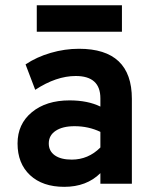

<svg xmlns="http://www.w3.org/2000/svg" viewBox="-20 -712 597 744"><path d="M229 12Q145 12 96.5 -33.2Q48 -78.5 48 -156Q48 -231.5 103.5 -277.2Q159 -323 249.5 -323Q320 -323 369 -299V-331Q369 -417.5 273.5 -417.5Q198 -417.5 116.5 -364L79 -462.5Q122.5 -491.5 176.8 -507.2Q231 -523 286 -523Q491 -523 491 -329V0H369V-41Q315.5 12 229 12ZM258 -93.5Q322 -93.5 369 -140.5V-201Q323 -223 269 -223Q222.5 -223 195.8 -205.2Q169 -187.5 169 -156Q169 -126.5 192.5 -110Q216 -93.5 258 -93.5ZM122.5 -589V-691.5H452.5V-589Z"/></svg>

Font: Overpass
Style: Bold
Weight: 700
Designer: Delve Withrington, Dave Bailey, Thomas Jockin
Foundry: Delve Fonts LLC
Version: Version 4.000; ttfautohint (v1.8.3)